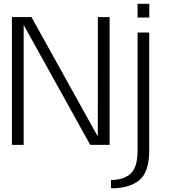

<svg xmlns="http://www.w3.org/2000/svg" viewBox="-20 -765 893 1014"><path d="M43 0H105V-645H98.5L456.5 0H559V-675H497L496.5 -30.5H504L146 -675H43ZM566 229.5Q665 229.5 716.5 186Q768 142.5 768 29V-593H706.5V31Q706.5 118 670 151.8Q633.5 185.5 566 185.5ZM706.5 -745V-672.5H768.5V-745Z"/></svg>

Font: Anybody UltraCondensed Thin Light
Style: Regular
Weight: 300
Version: Version 1.111